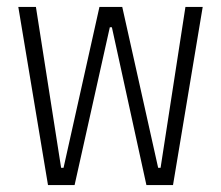

<svg xmlns="http://www.w3.org/2000/svg" viewBox="-20 -536 640 556"><path d="M33 -516H84L157 -50H164L268 -516H334L438 -50H445L517 -516H567L481 0H404L304 -457H298L196 0H119Z"/></svg>

Font: IBM Plex Mono Light
Style: Regular
Weight: 300
Monospace: yes
Designer: Mike Abbink, Paul van der Laan, Pieter van Rosmalen
Foundry: Bold Monday
Version: Version 2.3